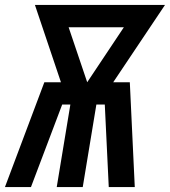

<svg xmlns="http://www.w3.org/2000/svg" viewBox="-38 -755 686 775"><path d="M-18 0 141 -423H208L103 -735H628L419 -423H486L506 0H401L385 -333H351L296 0H191L246 -333H213L87 0ZM314 -423 462 -645H239Z"/></svg>

Font: Iosevka SS04 Semibold Extended
Style: Italic
Weight: 600
Width: 7
Italic angle: -9°
Monospace: yes
Designer: Belleve Invis
Foundry: Belleve Invis
Version: Version 19.0.0; ttfautohint (v1.8.4)